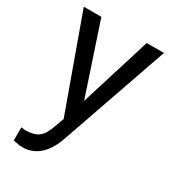

<svg xmlns="http://www.w3.org/2000/svg" viewBox="-181 -624 835 934"><g transform="rotate(30 236.5 -157.0)"><path d="M241.2 -132.3 364.3 -528.3H460.9L248.5 81.5Q199.2 213.4 91.8 213.4L74.7 211.9L41 205.6V132.3L65.4 134.3Q111.3 134.3 137 115.7Q162.6 97.2 179.2 47.9L199.2 -5.9L10.7 -528.3H109.4Z"/></g></svg>

Font: Vazir FD
Style: Regular-FD
Weight: 400
Designer: Saber Rastikerdar
Foundry: Saber Rastikerdar
Version: Version 30.0.0